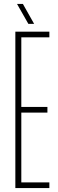

<svg xmlns="http://www.w3.org/2000/svg" viewBox="-20 -962 297 982"><path d="M58.5 0V-800H232.5V-771H89V-415H222.5V-386H89V-29H232.5V0ZM125 -840 67 -942H97L154.5 -840Z"/></svg>

Font: Big Shoulders Display Thin ExtraLight
Style: Regular
Weight: 250
Version: Version 2.002